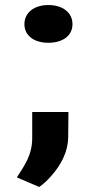

<svg xmlns="http://www.w3.org/2000/svg" viewBox="-20 -565 366 763"><path d="M172 -395C228 -395 268 -422 268 -469C268 -516 228 -545 172 -545C116 -545 77 -515 77 -469C77 -423 116 -395 172 -395ZM47 140 136 178C153 166 168 152 182 136C218 96 251 43 251 -24L252 -120H108V-17C108 53 76 94 47 140Z"/></svg>

Font: Asimov
Style: XWid
Weight: 500
Designer: Google
Version: Version 2.000980; 2014